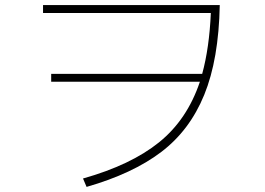

<svg xmlns="http://www.w3.org/2000/svg" viewBox="-20 -734 1040 754"><path d="M149 -714H843Q839 -501 782 -361.5Q725 -222 613 -137Q501 -52 320 0L306 -33Q494 -86 604.5 -175Q715 -264 765 -413H181V-444H774Q802 -546 808 -683H149Z"/></svg>

Font: IBM Plex Sans JP ExtraLight
Style: Regular
Weight: 200
Designer: Mike Abbink; Paul van der Laan; Pieter van Rosmalen; Wujin Sim; Yejin Wi; Jinhee Kim; Boomi Park; Yona Kim; Kichan Ma
Foundry: Sandoll Inc.
Version: Version 1.001